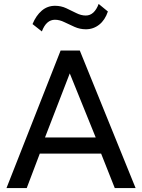

<svg xmlns="http://www.w3.org/2000/svg" viewBox="-20 -957 723 977"><path d="M13 0 288.5 -700H386L670 0H564L494.5 -175.5H182.5L116 0ZM209 -257.5H467L335 -583.5ZM193 -797 145.5 -834.5Q163.5 -878 192.5 -902.8Q221.5 -927.5 260 -927.5Q290.5 -927.5 317 -915.2Q343.5 -903 368 -890.5Q392.5 -878 416.5 -878Q438.5 -878 455 -893.2Q471.5 -908.5 482 -937L529 -898.5Q514.5 -855 484.8 -831.5Q455 -808 417 -808Q387 -808 359.8 -820Q332.5 -832 307.8 -844.2Q283 -856.5 259.5 -856.5Q238 -856.5 221.2 -842Q204.5 -827.5 193 -797Z"/></svg>

Font: Geologica Roman Light
Style: Regular
Weight: 300
Designer: Sindre Bremnes, Frode Helland
Foundry: Monokrom Skriftforlag AS
Version: Version 1.010;gftools[0.9.28]